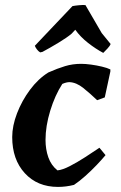

<svg xmlns="http://www.w3.org/2000/svg" viewBox="-20 -723 475 755"><path d="M208 12Q127 12 77.5 -42Q28 -96 28 -184Q28 -228 47 -277.5Q66 -327 98 -370Q130 -413 170 -438Q206 -454 236 -463Q266 -472 299 -472Q316 -472 338 -469Q360 -466 381 -461Q402 -456 414 -450V-442L392 -340L362 -329Q335 -355 307.5 -377Q280 -399 253 -400Q241 -400 225 -393Q196 -348 177.5 -287.5Q159 -227 159 -173Q159 -136 170 -104.5Q181 -73 206 -53Q226 -55 255 -70Q284 -85 315 -105Q346 -125 371 -142L395 -113Q381 -96 360 -74Q339 -52 315.5 -31Q292 -10 271 4Q255 8 239.5 10Q224 12 208 12ZM147 -519 138 -517Q131 -521 125 -529Q119 -537 117 -543Q150 -578 189.5 -619.5Q229 -661 265 -699Q275 -701 291 -702.5Q307 -704 316 -703L380 -593L415 -550Q412 -542 402.5 -532Q393 -522 386 -515Q356 -531 326 -554.5Q296 -578 276 -606L261 -590Q243 -575 210 -555Q177 -535 147 -519Z"/></svg>

Font: Labrada
Style: Bold Italic
Weight: 700
Italic angle: -7°
Designer: Mercedes Jáuregui
Foundry: Omnibus-Type Team
Version: Version 1.000; ttfautohint (v1.8.4.7-5d5b)